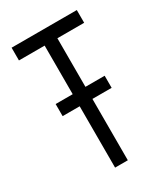

<svg xmlns="http://www.w3.org/2000/svg" viewBox="-160 -697 670 770"><g transform="rotate(-30 175.0 -312.0)"><path d="M141 0V-284H62V-340H141V-565H22V-624H324V-565H200V-340H289V-284H200V0Z"/></g></svg>

Font: Inconsolata ExtraCondensed
Style: Regular
Weight: 400
Width: 2
Monospace: yes
Designer: Raph Levien, Cyreal, Brenton Simpson
Foundry: Raph Levien, Cyreal, Google
Version: Version 3.000; ttfautohint (v1.8.2.53-6de2)